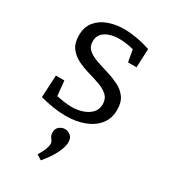

<svg xmlns="http://www.w3.org/2000/svg" viewBox="-197 -632 885 1003"><g transform="rotate(30 245.0 -131.0)"><path d="M139 -400Q139 -368 160 -350Q181 -332 214 -320.5Q247 -309 284 -298Q321 -287 354 -271Q387 -255 408 -227Q429 -199 429 -153Q429 -100 400 -64Q371 -28 321.5 -9.5Q272 9 211 9Q173 9 134.5 3Q96 -3 55 -14L62 -148H113L122 -59Q144 -54 168.5 -50.5Q193 -47 214 -47Q249 -47 280 -57.5Q311 -68 330 -88.5Q349 -109 349 -140Q349 -173 328.5 -192Q308 -211 275 -223Q242 -235 205 -245.5Q168 -256 135.5 -272Q103 -288 82 -316Q61 -344 61 -390Q61 -441 87.5 -473.5Q114 -506 157.5 -521.5Q201 -537 251 -537Q285 -537 326 -530Q367 -523 410 -509L405 -396H354L341 -468Q294 -480 253 -480Q204 -480 171.5 -459.5Q139 -439 139 -400ZM215 275 185 256Q204 225 210.5 205.5Q217 186 217 176Q217 165 211.5 158Q206 151 200.5 141.5Q195 132 195 117Q195 94 210.5 82Q226 70 244 70Q262 70 277.5 82.5Q293 95 293 122Q293 148 274.5 187Q256 226 215 275Z"/></g></svg>

Font: Bitter
Style: Regular
Weight: 400
Designer: Sol Matas, and Bitter project Authors
Foundry: Sol Matas
Version: Version 2.001